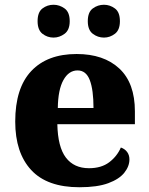

<svg xmlns="http://www.w3.org/2000/svg" viewBox="-20 -777 626 807"><path d="M314 10Q178 10 111 -62.5Q44 -135 44 -266Q44 -407 111.5 -478.5Q179 -550 302 -550Q416 -550 481.5 -489Q547 -428 547 -309V-255H221Q223 -159 257 -114.5Q291 -70 354 -70Q406 -70 439 -95Q472 -120 488 -157Q505 -151 514.5 -138Q524 -125 524 -107Q524 -78 502.5 -51Q481 -24 435 -7Q389 10 314 10ZM373 -323Q373 -399 357.5 -440Q342 -481 306 -481Q269 -481 246.5 -440.5Q224 -400 223 -323ZM417 -619Q391 -619 370 -635Q349 -651 349 -688Q349 -726 370 -741.5Q391 -757 417 -757Q442 -757 463 -741.5Q484 -726 484 -688Q484 -651 463 -635Q442 -619 417 -619ZM205 -619Q179 -619 158.5 -635Q138 -651 138 -688Q138 -726 158.5 -741.5Q179 -757 205 -757Q230 -757 251.5 -741.5Q273 -726 273 -688Q273 -651 251.5 -635Q230 -619 205 -619Z"/></svg>

Font: Noto Serif Gujarati ExtraBold
Style: Regular
Weight: 800
Version: Version 2.102